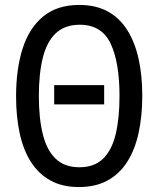

<svg xmlns="http://www.w3.org/2000/svg" viewBox="-20 -746 640 776"><path d="M199 -324V-402H401V-324ZM299 10Q232 10 184 -16.5Q136 -43 105 -91.5Q74 -140 59.5 -207.5Q45 -275 45 -357Q45 -467 71.5 -550Q98 -633 154.5 -679.5Q211 -726 300 -726Q367 -726 415 -700Q463 -674 494 -625Q525 -576 540 -509Q555 -442 555 -359Q555 -276 540 -208Q525 -140 494 -91.5Q463 -43 414.5 -16.5Q366 10 299 10ZM301 -70Q361 -70 396.5 -104.5Q432 -139 447.5 -203.5Q463 -268 463 -358Q463 -494 427 -570Q391 -646 302 -646Q242 -646 205.5 -611.5Q169 -577 153 -512.5Q137 -448 137 -358Q137 -268 153 -203.5Q169 -139 205 -104.5Q241 -70 301 -70Z"/></svg>

Font: Noto Sans Mono
Style: Regular
Weight: 400
Designer: Monotype Design Team
Foundry: Monotype Imaging Inc.
Version: Version 2.014